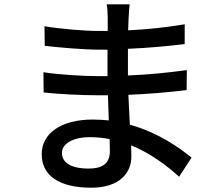

<svg xmlns="http://www.w3.org/2000/svg" viewBox="-20 -820 1040 893"><path d="M490 -173 491 -117C491 -53 448 -36 392 -36C306 -36 268 -66 268 -109C268 -149 314 -182 399 -182C430 -182 461 -179 490 -173ZM182 -484 183 -390C252 -382 363 -377 427 -377H482L486 -260C462 -262 438 -264 412 -264C263 -264 174 -199 174 -103C174 -3 255 53 405 53C536 53 591 -16 591 -92L590 -144C680 -107 756 -50 813 2L871 -87C813 -134 714 -204 584 -240L577 -379C673 -383 756 -390 848 -401L849 -494C762 -482 674 -473 575 -469V-593C672 -597 765 -606 839 -615V-707C750 -692 662 -683 576 -679L578 -732C579 -760 581 -782 583 -800H476C480 -784 481 -754 481 -737V-676H438C374 -676 254 -686 187 -698L188 -607C253 -599 373 -589 439 -589H480V-466H429C368 -466 250 -473 182 -484Z"/></svg>

Font: Noto Sans CJK SC Medium
Style: Regular
Weight: 500
Designer: Ryoko NISHIZUKA 西塚涼子 (kana, bopomofo & ideographs); Paul D. Hunt (Latin, Greek & Cyrillic); Sandoll Communications 산돌커뮤니
Foundry: Adobe
Version: Version 2.004;hotconv 1.0.118;makeotfexe 2.5.65603